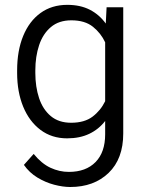

<svg xmlns="http://www.w3.org/2000/svg" viewBox="-20 -558 598 788"><path d="M50.3 -258.8V-269Q50.3 -350.1 75.2 -410.6Q100.1 -471.2 146.2 -504.6Q192.4 -538.1 256.3 -538.1Q309.6 -538.1 348.6 -518.1Q387.7 -498 414.1 -461.4L417.5 -528.3H485.8V-10.3Q485.8 93.8 425.8 151.6Q365.7 209.5 268.1 209.5Q238.3 209.5 202.6 200.2Q167 190.9 133.8 170.9Q100.6 150.9 78.1 118.7L118.2 73.7Q150.9 113.8 187.3 130.6Q223.6 147.5 262.7 147.5Q332.5 147.5 372.1 107.2Q411.6 66.9 411.6 -6.8V-61.5Q385.3 -27.3 346.4 -8.8Q307.6 9.8 255.4 9.8Q192.4 9.8 146.2 -24.9Q100.1 -59.6 75.2 -120.1Q50.3 -180.7 50.3 -258.8ZM125 -269V-258.8Q125 -201.7 140.4 -155.3Q155.8 -108.9 188.5 -81.5Q221.2 -54.2 272 -54.2Q326.7 -54.2 359.9 -79.3Q393.1 -104.5 411.6 -142.6V-384.3Q394.5 -421.4 361.6 -448Q328.6 -474.6 272.9 -474.6Q221.7 -474.6 189 -447Q156.2 -419.4 140.6 -372.8Q125 -326.2 125 -269Z"/></svg>

Font: Vazirmatn RD UI Light
Style: Regular
Weight: 300
Designer: Saber Rastikerdar
Foundry: Saber Rastikerdar
Version: Version 33.003